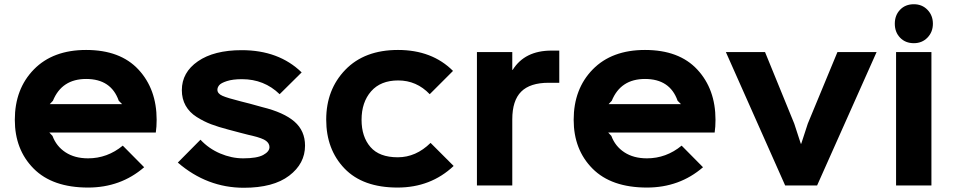

<svg xmlns="http://www.w3.org/2000/svg" viewBox="-20 -876 4502 907"><path d="M215 -384H557L541 -400Q505 -503 387 -503Q272 -503 230 -400ZM720 -310Q720 -277 716 -250H213L228 -234Q246 -185 289.5 -156.5Q333 -128 396 -128Q487 -128 560 -188L661 -86Q550 10 396 10Q228 10 139 -79.5Q50 -169 50 -310Q50 -456 140 -548Q230 -640 387 -640Q548 -640 634 -547.5Q720 -455 720 -310Z M1421 -188Q1421 -103 1346 -46Q1271 11 1132 11Q958 11 820 -108L927 -216Q966 -174 1020 -151Q1074 -128 1129 -128Q1194 -128 1223.5 -144Q1253 -160 1253 -181Q1253 -198 1237 -210.5Q1221 -223 1171 -235Q1164 -236 1114.5 -249Q1065 -262 1058 -264Q1012 -276 977.5 -289Q943 -302 909 -323.5Q875 -345 857 -377Q839 -409 839 -450Q839 -534 915 -586.5Q991 -639 1122 -639Q1297 -639 1405 -534L1301 -431Q1228 -502 1123 -502Q1080 -502 1052 -493Q1024 -484 1015.5 -473.5Q1007 -463 1007 -452Q1007 -434 1030.5 -423.5Q1054 -413 1118 -397Q1152 -389 1219 -370Q1321 -345 1371 -301.5Q1421 -258 1421 -188Z M2014 -201 2123 -92Q2015 10 1858 10Q1694 10 1607.5 -80Q1521 -170 1521 -311Q1521 -453 1611.5 -546.5Q1702 -640 1860 -640Q2021 -640 2120 -541L2010 -431Q1948 -496 1861 -496Q1778 -496 1733 -444.5Q1688 -393 1688 -310Q1688 -230 1730 -181.5Q1772 -133 1859 -133Q1945 -133 2014 -201Z M2622 -637V-485H2572Q2484 -485 2442 -443Q2400 -401 2400 -312V0H2233V-630H2400V-546H2402Q2459 -637 2585 -637Z M2855 -384H3197L3181 -400Q3145 -503 3027 -503Q2912 -503 2870 -400ZM3360 -310Q3360 -277 3356 -250H2853L2868 -234Q2886 -185 2929.5 -156.5Q2973 -128 3036 -128Q3127 -128 3200 -188L3301 -86Q3190 10 3036 10Q2868 10 2779 -79.5Q2690 -169 2690 -310Q2690 -456 2780 -548Q2870 -640 3027 -640Q3188 -640 3274 -547.5Q3360 -455 3360 -310Z M3936 -630H4121L3840 0H3689L3409 -630H3594L3732 -292L3763 -197H3765L3796 -292Z M4380 -630V0H4213V-630ZM4297 -672Q4257 -672 4232 -698Q4207 -724 4207 -764Q4207 -804 4232 -830Q4257 -856 4297 -856Q4336 -856 4361.5 -829.5Q4387 -803 4387 -764Q4387 -725 4361.5 -698.5Q4336 -672 4297 -672Z"/></svg>

Font: Sinkin Sans 700 Bold
Style: Bold
Weight: 700
Designer: Keith Bates
Foundry: K-Type
Version: Sinkin Sans (version 1.0)  by Keith Bates   •   © 2014   www